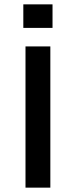

<svg xmlns="http://www.w3.org/2000/svg" viewBox="-20 -861 348 881"><path d="M97 -648H211V0H97ZM221 -841V-733H87V-841Z"/></svg>

Font: Syne SemiBold
Style: Regular
Weight: 600
Designer: Lucas Descroix
Foundry: Bonjour Monde
Version: Version 2.200; ttfautohint (v1.8.4)